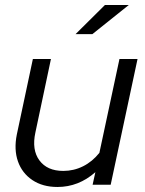

<svg xmlns="http://www.w3.org/2000/svg" viewBox="-20 -736 578 765"><path d="M209 9Q150 9 109 -18.5Q68 -46 51.5 -93Q35 -140 47 -200L111 -501H183L121 -208Q106 -139 137 -97Q168 -55 232 -55Q274 -55 311 -73.5Q348 -92 376 -127L456 -501H528L421 0H349L360 -50Q293 9 209 9ZM281 -600 398 -716H493L348 -600Z"/></svg>

Font: Red Hat Display
Style: Italic
Weight: 300
Italic angle: -12°
Designer: Pentagram, MCKL
Foundry: Pentagram, MCKL
Version: Version 1.023